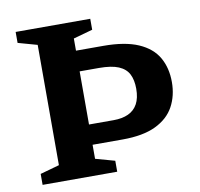

<svg xmlns="http://www.w3.org/2000/svg" viewBox="-78 -780 900 863"><g transform="rotate(-10 372.0 -349.0)"><path d="M537.5 -352.5Q537.5 -392.5 524 -419.2Q510.5 -446 478 -459.8Q445.5 -473.5 388.5 -473.5H234.5L209.5 -568H424.5Q524 -568 584.8 -541.5Q645.5 -515 673 -467Q700.5 -419 700.5 -354.5Q700.5 -292.5 674 -243.5Q647.5 -194.5 589.5 -166.5Q531.5 -138.5 437.5 -138.5H204.5L234.5 -231H413Q452.5 -231 480.2 -243.8Q508 -256.5 522.8 -283.5Q537.5 -310.5 537.5 -352.5ZM388.5 -50V0H48V-50L135.5 -74.5V-623.5L48 -648V-698H388.5V-648L300.5 -623.5V-74.5Z"/></g></svg>

Font: Newsreader 9pt SemiBold
Style: Regular
Weight: 600
Designer: Hugues Gentile
Foundry: Production Type
Version: Version 1.003